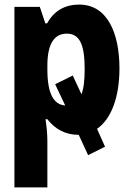

<svg xmlns="http://www.w3.org/2000/svg" viewBox="-20 -579 570 839"><path d="M43 240H187V37C187 4 183 -31 179 -58H187C221 -14 267 10 321 10H324L365 99L439 62L404 -16C465 -58 502 -152 502 -280C502 -431 451 -559 326 -559C264 -559 216 -532 186 -477H178L154 -549H43ZM187 -276V-292C187 -389 218 -432 272 -432C328 -432 350 -384 350 -278C350 -230 346 -193 336 -167L298 -249L221 -211L265 -118C214 -122 187 -170 187 -276Z"/></svg>

Font: Noto Sans Mono Condensed ExtraBold
Style: Regular
Weight: 800
Width: 3
Designer: Monotype Design Team
Foundry: Monotype Imaging Inc.
Version: Version 2.014